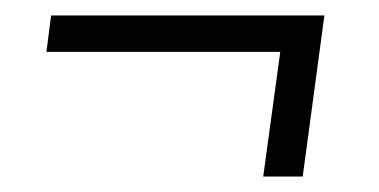

<svg xmlns="http://www.w3.org/2000/svg" viewBox="-20 -281 490 248"><path d="M46 -261H399L371 -53H320L342 -214H40Z"/></svg>

Font: Rasa Light
Style: Italic
Weight: 300
Italic angle: -7.10001°
Designer: Anna Giedrys (Yrsa+Rasa design), David Brezina (Yrsa art-direction, Rasa art-direction, design)
Foundry: Rosetta Type Foundry
Version: Version 2.004